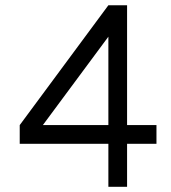

<svg xmlns="http://www.w3.org/2000/svg" viewBox="-20 -717 657 737"><path d="M144.5 -236.8H396V-576.2ZM55.7 -165V-236.8L396 -696.8H467.8V-236.8H580.6V-165H467.8V0H396V-165Z"/></svg>

Font: Basically A Sans Serif
Style: Regular
Weight: 400
Designer: Hyung-Suk Kim
Foundry: Mental Design
Version: 1.000